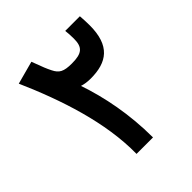

<svg xmlns="http://www.w3.org/2000/svg" viewBox="-191 -836 969 969"><g transform="rotate(-45 293.0 -352.0)"><path d="M231 0H348.6C348.6 -165.5 317.9 -316.9 275.4 -440.9C292 -435.5 312 -432.1 336.4 -432.1C453.1 -432.1 522.9 -481 522.9 -626C522.9 -648.4 521.5 -674.8 520 -693.4H415.5C417.5 -673.3 418.9 -660.6 418.9 -634.8C418.9 -573.7 395.5 -553.2 323.2 -553.2C264.6 -553.2 244.1 -565.4 226.1 -602.1C213.9 -626.5 208.5 -639.6 184.6 -704.1L61.5 -670.9C153.8 -461.4 234.4 -221.2 231 0Z"/></g></svg>

Font: Cascadia Mono SemiBold
Style: Regular
Weight: 600
Monospace: yes
Designer: Aaron Bell
Foundry: Saja Typeworks
Version: Version 2404.023